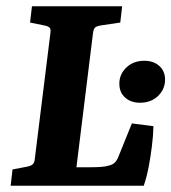

<svg xmlns="http://www.w3.org/2000/svg" viewBox="-20 -593 547 613"><path d="M401 -199 470 -190Q469 -159 465 -126.5Q461 -94 455 -62Q449 -30 439 0H14L20 -52L67 -61Q78 -63 84 -68Q90 -73 91 -85L141 -488Q143 -501 137.5 -505.5Q132 -510 120 -512L76 -521L82 -573H370L364 -521L303 -512Q295 -511 287 -507.5Q279 -504 277 -488L224 -59H266Q286 -59 301.5 -60Q317 -61 330 -65Q341 -68 347.5 -75Q354 -82 359 -95ZM427 -265Q398 -265 379.5 -281.5Q361 -298 361 -326Q361 -356 383.5 -377.5Q406 -399 441 -399Q470 -399 488.5 -382.5Q507 -366 507 -339Q507 -308 484.5 -286.5Q462 -265 427 -265Z"/></svg>

Font: Yrsa
Style: Bold Italic
Weight: 700
Italic angle: -7.10001°
Version: Version 2.004